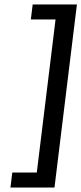

<svg xmlns="http://www.w3.org/2000/svg" viewBox="-20 -738 368 869"><path d="M27.3 110.8 35.6 43H146.5L231.4 -649.9H119.6L127.9 -717.8H328.1L226.6 110.8Z"/></svg>

Font: Ride
Style: Italic
Weight: 400
Version: Version 3.000